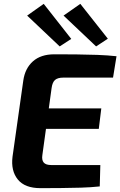

<svg xmlns="http://www.w3.org/2000/svg" viewBox="-20 -975 625 997"><path d="M262 -693Q318 -693 374.5 -692.5Q431 -692 485 -690Q539 -688 585 -683L567 -572H309Q280 -572 266 -560Q252 -548 248 -518L200 -170Q196 -144 207 -131Q218 -118 246 -118H501L498 -7Q452 -2 399.5 -0.5Q347 1 293.5 1.5Q240 2 190 2Q109 2 72.5 -43Q36 -88 45 -161L101 -557Q110 -620 151 -656.5Q192 -693 262 -693ZM99 -412H506L493 -306H83ZM397 -955 540 -774 479 -734 310 -894ZM207 -955 350 -773 290 -734 121 -894Z"/></svg>

Font: Exo 2
Style: Bold Italic
Weight: 700
Italic angle: -8°
Designer: Natanael Gama
Foundry: Natanael Gama
Version: Version 2.010